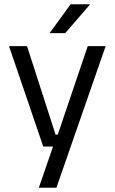

<svg xmlns="http://www.w3.org/2000/svg" viewBox="-20 -703 534 895"><path d="M285.5 -75.5 243 -57 389 -488H472.5L243 172H161L238 -51L273.5 -20H181.5L22 -488H106L239 -75.5ZM309 -683H399V-681.5L284 -548.5H212V-549.5Z"/></svg>

Font: Anek Odia
Style: Regular
Weight: 400
Designer: Yesha Goshar & Mahesh Sahu (Odia), Yesha Goshar (Latin)
Foundry: Ek Type
Version: Version 1.003